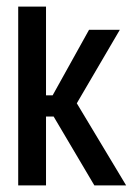

<svg xmlns="http://www.w3.org/2000/svg" viewBox="-20 -560 418 580"><path d="M35 0V-540H119V-272H139L249 -470H342L212 -248L361 0H265L142 -208H119V0Z"/></svg>

Font: Smooch Sans SemiBold
Style: Bold
Weight: 600
Designer: Robert E. Leuschke
Foundry: Robert E. Leuschke
Version: Version 1.010; ttfautohint (v1.8.3)